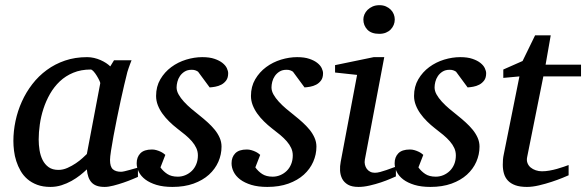

<svg xmlns="http://www.w3.org/2000/svg" viewBox="-20 -717 2287 749"><path d="M371.1 -392.1Q371.6 -394.5 367.4 -403.3Q363.3 -412.1 357.4 -421.6Q351.6 -431.2 345 -438.5Q338.4 -445.8 334 -445.8Q295.9 -445.8 265.9 -433.3Q235.8 -420.9 213.4 -399.7Q190.9 -378.4 175 -350.6Q159.2 -322.8 149.4 -292.5Q139.6 -262.2 135.3 -231.4Q130.9 -200.7 130.9 -172.9Q130.9 -151.9 134.3 -130.9Q137.7 -109.9 146.2 -92.8Q154.8 -75.7 169.7 -64.9Q184.6 -54.2 208 -54.2Q225.6 -54.2 243.2 -62Q260.7 -69.8 275.9 -80.1Q291 -90.3 302.2 -100.6Q313.5 -110.8 318.8 -116.2ZM518.1 -26.9Q512.2 -24.4 496.6 -17.8Q481 -11.2 461.7 -4.6Q442.4 2 422.6 7.1Q402.8 12.2 388.2 12.2Q370.1 12.2 357.7 7.8Q345.2 3.4 337.2 -5.4Q329.1 -14.2 324.7 -26.9Q320.3 -39.6 318.8 -56.2Q307.6 -45.4 292.5 -33.4Q277.3 -21.5 259 -11.2Q240.7 -1 220 5.6Q199.2 12.2 176.8 12.2Q147.5 12.2 125.2 3.9Q103 -4.4 86.9 -18.3Q70.8 -32.2 60.3 -50.5Q49.8 -68.8 43.5 -88.6Q37.1 -108.4 34.7 -128.7Q32.2 -148.9 32.2 -167Q32.2 -205.6 40.5 -244.9Q48.8 -284.2 65.2 -320.6Q81.5 -356.9 106 -388.7Q130.4 -420.4 162.4 -443.8Q194.3 -467.3 233.6 -480.7Q272.9 -494.1 319.8 -494.1Q333.5 -494.1 346.9 -491Q360.4 -487.8 372.1 -482.7Q383.8 -477.5 393.6 -471.2Q403.3 -464.8 410.2 -458L424.8 -481.9H493.2Q490.7 -476.1 487.8 -468Q484.9 -460 481.9 -451.7Q479 -443.4 476.8 -436Q474.6 -428.7 474.1 -424.8Q470.7 -411.6 464.4 -385Q458 -358.4 450.9 -325.2Q443.8 -292 436.3 -255.6Q428.7 -219.2 422.9 -186.8Q417 -154.3 413.1 -129.2Q409.2 -104 409.2 -92.8Q409.2 -66.4 420.4 -56.6Q431.6 -46.9 452.1 -46.9Q457 -46.9 466.6 -49.1Q476.1 -51.3 486.3 -54.2Q496.6 -57.1 505.4 -59.6Q514.2 -62 518.1 -63Z M870.1 -431.2Q870.1 -413.6 862.3 -403.1Q854.5 -392.6 843.3 -386.7Q832 -380.9 819.6 -378.7Q807.1 -376.5 797.9 -376L752.9 -437Q750 -439.5 743.7 -442.1Q737.3 -444.8 728 -444.8Q711.4 -444.8 700.2 -437.7Q689 -430.7 681.9 -420.2Q674.8 -409.7 671.9 -397.7Q668.9 -385.7 668.9 -376Q668.9 -362.3 676.8 -348.4Q684.6 -334.5 697.3 -320.6Q710 -306.6 725.8 -293.2Q741.7 -279.8 757.8 -267.1Q774.4 -253.9 789.8 -240Q805.2 -226.1 817.4 -211.2Q829.6 -196.3 836.9 -179.7Q844.2 -163.1 844.2 -145Q844.2 -114.3 831.8 -85.9Q819.3 -57.6 795.2 -35.6Q771 -13.7 735.1 -0.7Q699.2 12.2 652.8 12.2Q616.7 12.2 590.3 4.2Q564 -3.9 546.9 -16.8Q529.8 -29.8 521.5 -46.4Q513.2 -63 513.2 -80.1Q513.2 -104 527.6 -118.9Q542 -133.8 572.8 -133.8Q582 -133.8 590.3 -131.3Q598.6 -128.9 605.5 -125.7Q612.3 -122.6 617.4 -118.9Q622.6 -115.2 625 -112.8L606 -64Q616.7 -48.8 632.6 -38.3Q648.4 -27.8 673.8 -27.8Q689 -27.8 703.1 -33.7Q717.3 -39.6 728.3 -50.3Q739.3 -61 745.6 -76.4Q752 -91.8 752 -110.8Q752 -126 745.8 -139.4Q739.7 -152.8 728.8 -165.5Q717.8 -178.2 702.9 -190.7Q688 -203.1 669.9 -216.8Q654.3 -229 639.9 -243.2Q625.5 -257.3 614 -273.2Q602.5 -289.1 595.7 -306.6Q588.9 -324.2 588.9 -342.8Q588.9 -379.4 605.5 -407.7Q622.1 -436 648.2 -455.3Q674.3 -474.6 706.3 -484.4Q738.3 -494.1 769 -494.1Q797.4 -494.1 816.7 -487.5Q835.9 -481 847.9 -471.4Q859.9 -461.9 865 -450.9Q870.1 -439.9 870.1 -431.2Z M1240.2 -431.2Q1240.2 -413.6 1232.4 -403.1Q1224.6 -392.6 1213.4 -386.7Q1202.1 -380.9 1189.7 -378.7Q1177.2 -376.5 1168 -376L1123 -437Q1120.1 -439.5 1113.8 -442.1Q1107.4 -444.8 1098.1 -444.8Q1081.5 -444.8 1070.3 -437.7Q1059.1 -430.7 1052 -420.2Q1044.9 -409.7 1042 -397.7Q1039.1 -385.7 1039.1 -376Q1039.1 -362.3 1046.9 -348.4Q1054.7 -334.5 1067.4 -320.6Q1080.1 -306.6 1095.9 -293.2Q1111.8 -279.8 1127.9 -267.1Q1144.5 -253.9 1159.9 -240Q1175.3 -226.1 1187.5 -211.2Q1199.7 -196.3 1207 -179.7Q1214.4 -163.1 1214.4 -145Q1214.4 -114.3 1201.9 -85.9Q1189.5 -57.6 1165.3 -35.6Q1141.1 -13.7 1105.2 -0.7Q1069.3 12.2 1022.9 12.2Q986.8 12.2 960.4 4.2Q934.1 -3.9 917 -16.8Q899.9 -29.8 891.6 -46.4Q883.3 -63 883.3 -80.1Q883.3 -104 897.7 -118.9Q912.1 -133.8 942.9 -133.8Q952.1 -133.8 960.4 -131.3Q968.8 -128.9 975.6 -125.7Q982.4 -122.6 987.5 -118.9Q992.7 -115.2 995.1 -112.8L976.1 -64Q986.8 -48.8 1002.7 -38.3Q1018.6 -27.8 1043.9 -27.8Q1059.1 -27.8 1073.2 -33.7Q1087.4 -39.6 1098.4 -50.3Q1109.4 -61 1115.7 -76.4Q1122.1 -91.8 1122.1 -110.8Q1122.1 -126 1116 -139.4Q1109.9 -152.8 1098.9 -165.5Q1087.9 -178.2 1073 -190.7Q1058.1 -203.1 1040 -216.8Q1024.4 -229 1010 -243.2Q995.6 -257.3 984.1 -273.2Q972.7 -289.1 965.8 -306.6Q959 -324.2 959 -342.8Q959 -379.4 975.6 -407.7Q992.2 -436 1018.3 -455.3Q1044.4 -474.6 1076.4 -484.4Q1108.4 -494.1 1139.2 -494.1Q1167.5 -494.1 1186.8 -487.5Q1206.1 -481 1218 -471.4Q1230 -461.9 1235.1 -450.9Q1240.2 -439.9 1240.2 -431.2Z M1524.4 -28.8Q1518.6 -26.4 1502.9 -19.5Q1487.3 -12.7 1466.3 -5.6Q1445.3 1.5 1422.1 6.8Q1398.9 12.2 1378.4 12.2Q1352.5 12.2 1337.4 3.4Q1322.3 -5.4 1314.9 -19.5Q1307.6 -33.7 1306.6 -51.3Q1305.7 -68.8 1309.1 -85.9L1373 -424.8L1287.1 -434.1V-462.9L1438 -494.1H1479L1403.3 -94.2Q1401.4 -84 1403.6 -74.7Q1405.8 -65.4 1410.9 -58.3Q1416 -51.3 1424.1 -47.1Q1432.1 -43 1442.4 -43Q1451.2 -43 1463.1 -46.1Q1475.1 -49.3 1487.1 -53.5Q1499 -57.6 1509.3 -61.5Q1519.5 -65.4 1524.4 -66.9ZM1520 -641.1Q1520 -629.9 1515.9 -619.9Q1511.7 -609.9 1504.2 -602.1Q1496.6 -594.2 1485.4 -589.6Q1474.1 -585 1459.5 -585Q1428.7 -585 1413.1 -601.3Q1397.5 -617.7 1397.5 -641.1Q1397.5 -650.9 1401.6 -660.6Q1405.8 -670.4 1413.8 -678.5Q1421.9 -686.5 1433.6 -691.7Q1445.3 -696.8 1460.4 -696.8Q1474.6 -696.8 1485.6 -691.9Q1496.6 -687 1504.4 -679.2Q1512.2 -671.4 1516.1 -661.4Q1520 -651.4 1520 -641.1Z M1876.5 -431.2Q1876.5 -413.6 1868.7 -403.1Q1860.8 -392.6 1849.6 -386.7Q1838.4 -380.9 1825.9 -378.7Q1813.5 -376.5 1804.2 -376L1759.3 -437Q1756.3 -439.5 1750 -442.1Q1743.7 -444.8 1734.4 -444.8Q1717.8 -444.8 1706.5 -437.7Q1695.3 -430.7 1688.2 -420.2Q1681.2 -409.7 1678.2 -397.7Q1675.3 -385.7 1675.3 -376Q1675.3 -362.3 1683.1 -348.4Q1690.9 -334.5 1703.6 -320.6Q1716.3 -306.6 1732.2 -293.2Q1748 -279.8 1764.2 -267.1Q1780.8 -253.9 1796.1 -240Q1811.5 -226.1 1823.7 -211.2Q1835.9 -196.3 1843.3 -179.7Q1850.6 -163.1 1850.6 -145Q1850.6 -114.3 1838.1 -85.9Q1825.7 -57.6 1801.5 -35.6Q1777.3 -13.7 1741.5 -0.7Q1705.6 12.2 1659.2 12.2Q1623 12.2 1596.7 4.2Q1570.3 -3.9 1553.2 -16.8Q1536.1 -29.8 1527.8 -46.4Q1519.5 -63 1519.5 -80.1Q1519.5 -104 1533.9 -118.9Q1548.3 -133.8 1579.1 -133.8Q1588.4 -133.8 1596.7 -131.3Q1605 -128.9 1611.8 -125.7Q1618.7 -122.6 1623.8 -118.9Q1628.9 -115.2 1631.3 -112.8L1612.3 -64Q1623 -48.8 1638.9 -38.3Q1654.8 -27.8 1680.2 -27.8Q1695.3 -27.8 1709.5 -33.7Q1723.6 -39.6 1734.6 -50.3Q1745.6 -61 1752 -76.4Q1758.3 -91.8 1758.3 -110.8Q1758.3 -126 1752.2 -139.4Q1746.1 -152.8 1735.1 -165.5Q1724.1 -178.2 1709.2 -190.7Q1694.3 -203.1 1676.3 -216.8Q1660.6 -229 1646.2 -243.2Q1631.8 -257.3 1620.4 -273.2Q1608.9 -289.1 1602.1 -306.6Q1595.2 -324.2 1595.2 -342.8Q1595.2 -379.4 1611.8 -407.7Q1628.4 -436 1654.5 -455.3Q1680.7 -474.6 1712.6 -484.4Q1744.6 -494.1 1775.4 -494.1Q1803.7 -494.1 1823 -487.5Q1842.3 -481 1854.2 -471.4Q1866.2 -461.9 1871.3 -450.9Q1876.5 -439.9 1876.5 -431.2Z M2099.6 -418.9 2036.6 -105Q2033.7 -91.8 2037.6 -81.3Q2041.5 -70.8 2050 -63.7Q2058.6 -56.6 2070.1 -52.7Q2081.5 -48.8 2094.2 -48.8Q2108.4 -48.8 2123.5 -51.5Q2138.7 -54.2 2152.6 -58.1Q2166.5 -62 2178.5 -66.2Q2190.4 -70.3 2198.2 -73.2V-33.2Q2191.9 -30.3 2173.8 -22.9Q2155.8 -15.6 2132.3 -7.8Q2108.9 0 2083 6.1Q2057.1 12.2 2035.6 12.2Q2008.3 12.2 1990.2 5.6Q1972.2 -1 1961.4 -12.5Q1950.7 -23.9 1946 -39.8Q1941.4 -55.7 1941.4 -74.2Q1941.4 -84 1942.1 -94.2Q1942.9 -104.5 1945.3 -115.2L2006.3 -418.9L1943.4 -413.1V-445.8L2018.6 -479L2067.4 -579.1H2128.4L2108.4 -464.8H2246.6V-418.9Z"/></svg>

Font: Charis SIL CyrE
Style: Italic
Weight: 400
Italic angle: -11°
Foundry: SIL International
Version: Version 5.000